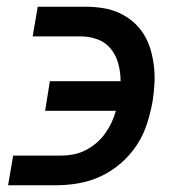

<svg xmlns="http://www.w3.org/2000/svg" viewBox="-20 -550 540 570"><path d="M4 0 19 -88H161Q179 -88 197.5 -91.5Q216 -95 233 -103.5Q250 -112 265 -124.5Q280 -137 291.5 -153Q303 -169 311 -186Q319 -203 324 -221H114L128 -309H338Q338 -335 331.5 -360Q325 -385 309.5 -404.5Q294 -424 270 -433Q246 -442 220 -442H77L92 -530H234Q260 -530 285.5 -526Q311 -522 334 -511.5Q357 -501 375.5 -485Q394 -469 407 -448Q420 -427 427 -403Q434 -379 437 -353.5Q440 -328 438.5 -301.5Q437 -275 433 -249Q427 -216 416.5 -183Q406 -150 386.5 -120Q367 -90 339.5 -66Q312 -42 280 -27Q248 -12 214 -6Q180 0 146 0Z"/></svg>

Font: Iosevka Curly Semibold Oblique
Style: Regular
Weight: 600
Italic angle: -9°
Monospace: yes
Designer: Belleve Invis
Foundry: Belleve Invis
Version: Version 11.1.0; ttfautohint (v1.8.3)